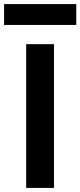

<svg xmlns="http://www.w3.org/2000/svg" viewBox="-56 -919 393 939"><path d="M-36 -899H317V-797H-36ZM72 0V-703H208V0Z"/></svg>

Font: Outfit SemiBold
Style: Regular
Weight: 600
Designer: Rodrigo Fuenzalida
Foundry: fragTYPE
Version: Version 1.100;gftools[0.9.27]